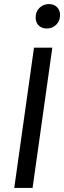

<svg xmlns="http://www.w3.org/2000/svg" viewBox="-20 -923 315 943"><path d="M140 0H50L147 -689H237ZM155 -837Q155 -866 174 -884.5Q193 -903 220 -903Q245 -903 260 -888Q275 -873 275 -849Q275 -820 256 -801.5Q237 -783 210 -783Q185 -783 170 -798Q155 -813 155 -837Z"/></svg>

Font: Fira Sans Condensed
Style: Italic
Weight: 400
Width: 3
Italic angle: -8°
Designer: bBox Type GmbH & Carrois Corporate GbR & Edenspiekermann AG
Foundry: bBox Type GmbH & Carrois Corporate GbR & Edenspiekermann AG
Version: Version 4.301